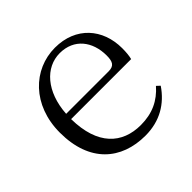

<svg xmlns="http://www.w3.org/2000/svg" viewBox="-140 -666 821 821"><g transform="rotate(-45 270.5 -256.0)"><path d="M300 14C388 14 453 -26 497 -91L482 -105C440 -57 388 -32 318 -32C206 -32 127 -102 125 -261H488C492 -277 494 -297 494 -321C494 -438 418 -526 292 -526C161 -526 50 -420 50 -254C50 -74 155 14 300 14ZM126 -292C134 -418 204 -495 290 -495C376 -495 425 -431 425 -346C425 -309 416 -292 383 -292Z"/></g></svg>

Font: Noto Serif CJK SC Light
Style: Regular
Weight: 300
Designer: Ryoko NISHIZUKA 西塚涼子 (kana & ideographs); Frank Grießhammer (Latin, Greek & Cyrillic); Wenlong ZHANG 张文龙 (bopomofo); San
Foundry: Adobe
Version: Version 2.001;hotconv 1.1.0;makeotfexe 2.6.0